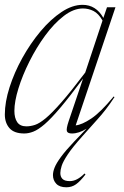

<svg xmlns="http://www.w3.org/2000/svg" viewBox="-22 -542 511 794"><path d="M451.5 -140.5Q432.5 -111.5 415 -89Q397.5 -66.5 381.5 -49L319 21Q277 68 257.8 97.2Q238.5 126.5 233 144Q227.5 161.5 227.5 173.5Q227.5 189 236.5 198Q245.5 207 267 207Q296.5 207 327.5 175.5L331.5 179.5Q310 207.5 292.5 220Q275 232.5 252.5 232.5Q224.5 232.5 210.8 218Q197 203.5 197 182Q197 168 204 150.5Q211 133 230.2 106.8Q249.5 80.5 286 42L336 -10Q304.5 10 275.5 10Q258.5 10 254.8 1Q251 -8 262 -41L321.5 -217Q266 -142 227.8 -96.8Q189.5 -51.5 162.8 -28.5Q136 -5.5 116.2 2.2Q96.5 10 78.5 10Q36.5 10 17.2 -12Q-2 -34 -2 -68.5Q-2 -120 17.5 -181Q37 -242 70.2 -302Q103.5 -362 145.2 -412Q187 -462 232 -492Q277 -522 319.5 -522Q375 -522 405.5 -468L420.5 -512H455.5L291 -23.5Q317 -26 355.8 -52Q394.5 -78 448 -143ZM37.5 -83.5Q37.5 -54 49.2 -36.8Q61 -19.5 87 -19.5Q104 -19.5 122.5 -25.5Q141 -31.5 166.8 -52.8Q192.5 -74 232 -119Q271.5 -164 330.5 -242L402 -457Q385.5 -486 364.8 -496.5Q344 -507 321 -507Q282 -507 241.8 -476Q201.5 -445 165 -395.2Q128.5 -345.5 99.8 -288Q71 -230.5 54.2 -176.2Q37.5 -122 37.5 -83.5Z"/></svg>

Font: Newsreader 72pt ExtraLight
Style: Italic
Weight: 275
Italic angle: -17°
Designer: Hugues Gentile
Foundry: Production Type
Version: Version 1.003; ttfautohint (v1.8.3)